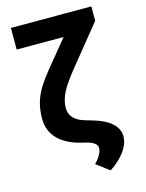

<svg xmlns="http://www.w3.org/2000/svg" viewBox="-134 -807 821 1079"><g transform="rotate(-15 276.5 -268.0)"><path d="M38 -727.3V-601.6H311.1L210.9 -479.4C123.9 -373.9 75.3 -311.1 75.3 -186.8C75.3 -96.2 137.8 -30.9 250.7 -2.8L287.3 6.4C323.2 16 343 33 342.3 53.3C341.6 74.6 327.8 103.7 296.9 134.2L372.9 191.1C449.2 139.9 491.5 80.3 491.5 23.1C491.5 -34.1 440 -80.6 344.5 -107.2L305.4 -118.6C250 -134.2 219.5 -166.5 219.5 -210.2C219.5 -281.2 257.1 -335.2 323.5 -418.3L506 -643.5V-727.3Z"/></g></svg>

Font: Karasuma Gothic
Style: Bold
Weight: 700
Designer: Rasmus Andersson / Ryoko Nishizuka
Foundry: Genbu
Version: Version 1.00